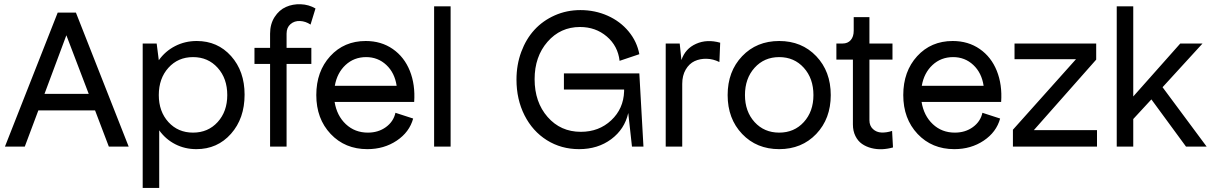

<svg xmlns="http://www.w3.org/2000/svg" viewBox="-20 -711 5873 931"><path d="M3.9 0 259.8 -649.9H348.1L604 0H507.8L440.9 -175.8H166L100.1 0ZM195.8 -255.9H410.2L301.8 -540Z M932.1 12.2Q876.5 12.2 829.8 -11.7Q783.2 -35.6 752 -79.1V200.2H671.9V-500H739.7L750 -418.9Q781.2 -462.9 829.1 -487.5Q877 -512.2 934.1 -512.2Q1035.2 -512.2 1100.6 -439Q1166 -365.7 1166 -252Q1166 -136.7 1100.1 -62.3Q1034.2 12.2 932.1 12.2ZM1082 -250Q1082 -330.6 1035.4 -382.3Q988.8 -434.1 916 -434.1Q843.3 -434.1 796.6 -382.3Q750 -330.6 750 -250Q750 -170.4 796.6 -119.1Q843.3 -67.9 916 -67.9Q988.8 -67.9 1035.4 -119.1Q1082 -170.4 1082 -250Z M1289.6 -547.9Q1289.6 -594.2 1311.5 -628.4Q1333.5 -662.6 1366.5 -677.2Q1399.4 -691.9 1438.2 -690.4Q1477.1 -689 1509.8 -669.9L1485.8 -591.8Q1461.9 -607.9 1434.8 -609.1Q1407.7 -610.4 1388.7 -594Q1369.6 -577.6 1369.6 -547.9V-479H1489.7V-400.9H1369.6V0H1289.6V-400.9H1213.9V-479H1289.6Z M1761.2 12.2Q1652.8 12.2 1583.3 -61.5Q1513.7 -135.3 1513.7 -250Q1513.7 -364.7 1581.1 -438.5Q1648.4 -512.2 1753.4 -512.2Q1828.6 -512.2 1884.5 -473.4Q1940.4 -434.6 1967.3 -367.4Q1994.1 -300.3 1988.3 -216.8H1602.5Q1613.3 -149.9 1657 -108.9Q1700.7 -67.9 1763.7 -67.9Q1814.5 -67.9 1851.3 -94.7Q1888.2 -121.6 1897.5 -164.1L1983.4 -136.2Q1965.3 -70.3 1903.8 -29.1Q1842.3 12.2 1761.2 12.2ZM1603.5 -294.9H1903.3Q1894 -357.9 1853.3 -396Q1812.5 -434.1 1755.4 -434.1Q1696.8 -434.1 1655.5 -395.8Q1614.3 -357.4 1603.5 -294.9Z M2085 0V-680.2H2165V0Z M2788.1 12.2Q2701.2 12.2 2631.8 -31.2Q2562.5 -74.7 2523.4 -151.9Q2484.4 -229 2484.4 -325.2Q2484.4 -397 2507.6 -459.5Q2530.8 -522 2571.5 -566.4Q2612.3 -610.8 2670.2 -636.5Q2728 -662.1 2794.4 -662.1Q2865.2 -662.1 2926.5 -634.8Q2987.8 -607.4 3028.3 -558.3Q3068.8 -509.3 3080.1 -448.2L2984.4 -416Q2976.1 -488.3 2922.1 -534.2Q2868.2 -580.1 2792.5 -580.1Q2697.3 -580.1 2634.8 -508.3Q2572.3 -436.5 2572.3 -327.1Q2572.3 -215.8 2635.3 -143.8Q2698.2 -71.8 2796.4 -71.8Q2884.3 -71.8 2943.8 -127.7Q3003.4 -183.6 3006.3 -268.1V-276.9H2714.4V-355H3080.1L3100.1 0H3044.4L3026.4 -163.1Q3008.8 -84.5 2943.8 -36.1Q2878.9 12.2 2788.1 12.2Z M3208 0V-500H3275.9L3284.2 -419.9Q3302.7 -475.1 3355.2 -498.5Q3407.7 -522 3472.2 -503.9L3468.3 -410.2Q3438 -425.3 3406.2 -426Q3374.5 -426.8 3348.1 -414.6Q3321.8 -402.3 3304.9 -373.5Q3288.1 -344.7 3288.1 -304.2V0Z M3938 -61.5Q3867.7 12.2 3758.3 12.2Q3648.9 12.2 3578.6 -61.5Q3508.3 -135.3 3508.3 -250Q3508.3 -364.7 3578.6 -438.5Q3648.9 -512.2 3758.3 -512.2Q3867.7 -512.2 3938 -438.5Q4008.3 -364.7 4008.3 -250Q4008.3 -135.3 3938 -61.5ZM3924.3 -250Q3924.3 -330.6 3877.7 -382.3Q3831.1 -434.1 3758.3 -434.1Q3685.5 -434.1 3638.9 -382.3Q3592.3 -330.6 3592.3 -250Q3592.3 -170.4 3638.9 -119.1Q3685.5 -67.9 3758.3 -67.9Q3831.1 -67.9 3877.7 -119.1Q3924.3 -170.4 3924.3 -250Z M4310.1 3.9Q4284.2 11.2 4257.6 12.5Q4231 13.7 4205.3 7.1Q4179.7 0.5 4159.9 -13.2Q4140.1 -26.9 4127.9 -51.3Q4115.7 -75.7 4115.7 -107.9V-421.9H4035.6V-500H4065.9Q4090.8 -500 4105.2 -516.6Q4119.6 -533.2 4119.6 -562V-627.9H4195.8V-500H4307.6V-421.9H4195.8V-127.9Q4195.8 -101.1 4212.9 -85.2Q4230 -69.3 4254.4 -68.4Q4278.8 -67.4 4305.7 -76.2Z M4607.4 12.2Q4499 12.2 4429.4 -61.5Q4359.9 -135.3 4359.9 -250Q4359.9 -364.7 4427.2 -438.5Q4494.6 -512.2 4599.6 -512.2Q4674.8 -512.2 4730.7 -473.4Q4786.6 -434.6 4813.5 -367.4Q4840.3 -300.3 4834.5 -216.8H4448.7Q4459.5 -149.9 4503.2 -108.9Q4546.9 -67.9 4609.9 -67.9Q4660.6 -67.9 4697.5 -94.7Q4734.4 -121.6 4743.7 -164.1L4829.6 -136.2Q4811.5 -70.3 4750 -29.1Q4688.5 12.2 4607.4 12.2ZM4449.7 -294.9H4749.5Q4740.2 -357.9 4699.5 -396Q4658.7 -434.1 4601.6 -434.1Q4543 -434.1 4501.7 -395.8Q4460.4 -357.4 4449.7 -294.9Z M4891.6 0V-82L5197.3 -423.8H4899.4V-500H5295.4V-421.9L4993.2 -80.1H5299.3V0Z M5731 0 5563 -229 5475.1 -133.8V0H5395V-680.2H5475.1V-243.2L5703.1 -500H5811L5617.2 -288.1L5831.1 0Z"/></svg>

Font: Apfel Grotezk
Style: Regular
Weight: 400
Designer: Luigi Gorlero
Foundry: © 2023, Luigi Gorlero & Collletttivo
Version: Version 2.000;Glyphs 3.2 (3217)